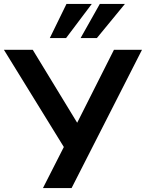

<svg xmlns="http://www.w3.org/2000/svg" viewBox="-32 -959 744 979"><path d="M187 0 307 -236 303 -194 -12 -705H135L361 -334H362L549 -705H692L333 0ZM222 -765 307 -939H436L305 -765ZM379 -765 477 -939H605L462 -765Z"/></svg>

Font: Nunito Sans 7pt
Style: Bold
Weight: 700
Designer: Vernon Adams
Foundry: Vernon Adams
Version: Version 3.101;gftools[0.9.27]